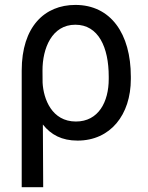

<svg xmlns="http://www.w3.org/2000/svg" viewBox="-20 -573 613 796"><path d="M70 -280.5V203.1H159.1L157.7 -56.8C191.4 -14.2 236.2 9.9 301.5 9.9C437.5 9.9 522.4 -96.6 522.4 -245.4V-255.3C522.4 -433.6 438.9 -552.6 292.6 -552.6C165.1 -552.6 70 -462.7 70 -280.5ZM156.2 -280.5C155.9 -372.2 195 -470.5 292.3 -470.5C388.1 -470.5 430.8 -377.1 430.8 -255.3V-245.4C430.8 -150.9 388.5 -69.2 294.7 -69.2C195 -69.2 160.2 -162.6 156.6 -230.1Z"/></svg>

Font: Margiela Sans Text
Style: Regular
Weight: 400
Designer: Stefan Endress, Andreas Faust
Version: Version 1.100;FEAKit 1.0